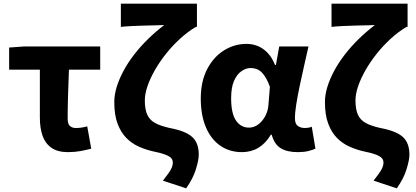

<svg xmlns="http://www.w3.org/2000/svg" viewBox="-20 -818 2277 1050"><path d="M352 14Q295 14 261 -10Q227 -34 212.5 -76Q198 -118 198 -175V-437H30V-558L113 -564H528V-437H357Q354 -363 352 -292.5Q350 -222 350 -169Q350 -140 362.5 -129Q375 -118 394 -118Q410 -118 424.5 -120Q439 -122 457 -127L479 -5Q453 2 421 8Q389 14 352 14Z M998 212 871 170Q888 148 900 131.5Q912 115 918.5 100.5Q925 86 925 71Q925 56 915.5 46Q906 36 882.5 27Q859 18 814 9Q775 0 737.5 -17Q700 -34 670.5 -64Q641 -94 623 -141.5Q605 -189 605 -260Q605 -300 618.5 -343.5Q632 -387 656 -431.5Q680 -476 714 -520Q748 -564 789.5 -604.5Q831 -645 878 -681Q860 -680 830.5 -679.5Q801 -679 767 -678Q733 -677 700 -675.5Q667 -674 641 -671V-798H1057V-671H1051Q1006 -644 964.5 -606Q923 -568 888 -524Q853 -480 827 -434.5Q801 -389 786.5 -346.5Q772 -304 772 -269Q772 -221 785 -191.5Q798 -162 828 -145.5Q858 -129 908 -118Q994 -102 1030.5 -69.5Q1067 -37 1067 28Q1067 56 1051.5 107Q1036 158 998 212Z M1303 14Q1236 14 1185 -21Q1134 -56 1106 -122Q1078 -188 1078 -279Q1078 -373 1113 -440Q1148 -507 1205 -542.5Q1262 -578 1328 -578Q1360 -578 1389 -566.5Q1418 -555 1442.5 -530Q1467 -505 1484 -463H1489L1507 -564H1667Q1656 -515 1643.5 -460Q1631 -405 1619.5 -350.5Q1608 -296 1600.5 -249.5Q1593 -203 1593 -171Q1593 -141 1608.5 -129.5Q1624 -118 1648 -118Q1656 -118 1666 -119.5Q1676 -121 1685 -125L1705 -5Q1690 2 1666 8Q1642 14 1609 14Q1550 14 1515 -7.5Q1480 -29 1466 -81H1461Q1404 14 1303 14ZM1342 -120Q1368 -120 1391 -136.5Q1414 -153 1430 -182Q1446 -211 1448 -245L1456 -343Q1447 -369 1436 -388.5Q1425 -408 1412.5 -421Q1400 -434 1384.5 -440Q1369 -446 1351 -446Q1325 -446 1300 -428.5Q1275 -411 1259.5 -375Q1244 -339 1244 -281Q1244 -198 1270.5 -159Q1297 -120 1342 -120Z M2150 212 2023 170Q2040 148 2052 131.5Q2064 115 2070.5 100.5Q2077 86 2077 71Q2077 56 2067.5 46Q2058 36 2034.5 27Q2011 18 1966 9Q1927 0 1889.5 -17Q1852 -34 1822.5 -64Q1793 -94 1775 -141.5Q1757 -189 1757 -260Q1757 -300 1770.5 -343.5Q1784 -387 1808 -431.5Q1832 -476 1866 -520Q1900 -564 1941.5 -604.5Q1983 -645 2030 -681Q2012 -680 1982.5 -679.5Q1953 -679 1919 -678Q1885 -677 1852 -675.5Q1819 -674 1793 -671V-798H2209V-671H2203Q2158 -644 2116.5 -606Q2075 -568 2040 -524Q2005 -480 1979 -434.5Q1953 -389 1938.5 -346.5Q1924 -304 1924 -269Q1924 -221 1937 -191.5Q1950 -162 1980 -145.5Q2010 -129 2060 -118Q2146 -102 2182.5 -69.5Q2219 -37 2219 28Q2219 56 2203.5 107Q2188 158 2150 212Z"/></svg>

Font: Noto Sans JP ExtraBold
Style: Regular
Weight: 800
Designer: Ryoko NISHIZUKA  (kana, bopomofo & ideographs); Paul D. Hunt (Latin, Greek & Cyrillic); Sandoll Communications , Soo-you
Foundry: Adobe
Version: Version 2.004-H2;hotconv 1.0.118;makeotfexe 2.5.65603